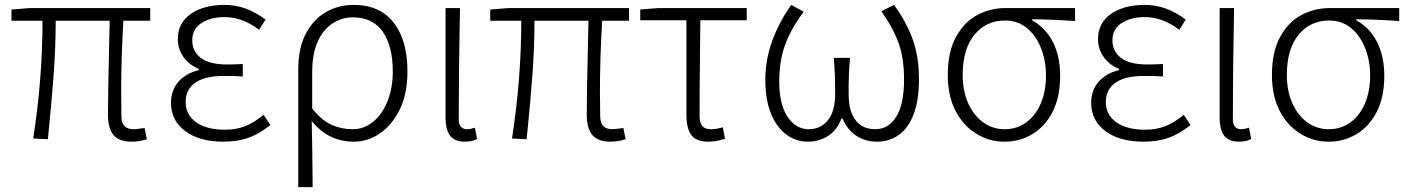

<svg xmlns="http://www.w3.org/2000/svg" viewBox="-20 -567 5761 786"><path d="M422 -98Q422 -183 427 -390L429 -482H208Q208 -376 200 -266Q192 -156 176 3L116 0Q154 -245 154 -482H27V-528L102 -534H595V-482H485Q476 -323 476 -193L477 -92Q477 -64 489.5 -51Q502 -38 528 -38Q535 -38 572 -43L581 3Q549 13 519 13Q468 13 445 -14Q422 -41 422 -98Z M680 -145Q680 -199 711.5 -233.5Q743 -268 794 -280V-285Q753 -302 730.5 -334.5Q708 -367 708 -407Q708 -473 761 -510Q814 -547 900 -547Q987 -547 1067 -487L1041 -445Q972 -497 900 -497Q842 -497 804.5 -472.5Q767 -448 767 -402Q767 -357 802 -330Q837 -303 911 -303L953 -304L974 -305V-254Q944 -256 933 -256H894Q819 -256 779.5 -228.5Q740 -201 740 -149Q740 -97 783 -66.5Q826 -36 901 -36Q946 -36 982.5 -50Q1019 -64 1059 -97L1087 -55Q1040 -18 996 -2.5Q952 13 894 13Q796 13 738 -30.5Q680 -74 680 -145Z M1232 -429Q1262 -487 1313.5 -517Q1365 -547 1427 -547Q1535 -547 1591.5 -474.5Q1648 -402 1648 -275Q1648 -183 1617 -120Q1586 -56 1536 -21.5Q1486 13 1429 13Q1379 13 1336.5 -6.5Q1294 -26 1256 -71L1258 23L1260 199H1201V-281Q1201 -371 1232 -429ZM1588 -274Q1588 -378 1547 -437Q1506 -496 1424 -496Q1381 -496 1343 -472Q1303 -447 1280.5 -396.5Q1258 -346 1258 -271V-123Q1297 -74 1337.5 -56Q1378 -38 1424 -38Q1470 -38 1507.5 -68.5Q1545 -99 1566.5 -153Q1588 -207 1588 -274Z M1804 -85V-534H1863L1861 -411Q1860 -353 1859 -269.5Q1858 -186 1858 -78Q1858 -58 1867 -48Q1876 -38 1892 -38Q1905 -38 1924 -44L1933 2Q1914 13 1882 13Q1842 13 1823 -11Q1804 -35 1804 -85Z M2382 -98Q2382 -183 2387 -390L2389 -482H2168Q2168 -376 2160 -266Q2152 -156 2136 3L2076 0Q2114 -245 2114 -482H1987V-528L2062 -534H2555V-482H2445Q2436 -323 2436 -193L2437 -92Q2437 -64 2449.5 -51Q2462 -38 2488 -38Q2495 -38 2532 -43L2541 3Q2509 13 2479 13Q2428 13 2405 -14Q2382 -41 2382 -98Z M2790 -98V-484H2601V-528L2675 -534H3037V-484H2847L2845 -286Q2844 -221 2844 -92Q2844 -64 2855 -51Q2866 -38 2890 -38Q2913 -38 2939 -46L2948 1Q2912 13 2880 13Q2831 13 2810.5 -13.5Q2790 -40 2790 -98Z M3201 -15Q3160 -44 3136.5 -101Q3113 -158 3113 -242Q3113 -395 3219 -547L3270 -519Q3218 -449 3194 -383.5Q3170 -318 3170 -233Q3170 -140 3204 -89Q3238 -38 3291 -38Q3339 -38 3369 -74.5Q3399 -111 3399 -186Q3399 -273 3393 -330H3460Q3454 -273 3454 -186Q3454 -127 3470 -96Q3497 -38 3563 -38Q3617 -38 3649 -89Q3681 -140 3681 -242Q3681 -326 3659.5 -388Q3638 -450 3588 -521L3640 -547Q3671 -505 3694 -458Q3718 -411 3730 -359Q3742 -307 3742 -244Q3742 -155 3720 -99Q3699 -43 3660 -15Q3621 13 3570 13Q3523 13 3486 -11Q3449 -35 3429 -82H3425Q3407 -35 3370.5 -11Q3334 13 3287 13Q3239 13 3201 -15Z M3978 -19Q3923 -52 3891.5 -113.5Q3860 -175 3860 -260Q3860 -356 3894.5 -417.5Q3929 -479 3982.5 -506.5Q4036 -534 4096 -534H4381V-481Q4274 -488 4205 -488V-484Q4260 -454 4290 -395.5Q4320 -337 4320 -256Q4320 -171 4290 -111Q4260 -51 4208 -19Q4156 13 4092 13Q4029 13 3978 -19ZM4262 -259Q4262 -317 4242 -369Q4221 -422 4183.5 -452.5Q4146 -483 4094 -483Q4017 -483 3969 -424.5Q3921 -366 3921 -260Q3921 -195 3943.5 -144.5Q3966 -94 4005 -66Q4044 -38 4093 -38Q4142 -38 4180.5 -65.5Q4219 -93 4240.5 -143Q4262 -193 4262 -259Z M4447 -145Q4447 -199 4478.5 -233.5Q4510 -268 4561 -280V-285Q4520 -302 4497.5 -334.5Q4475 -367 4475 -407Q4475 -473 4528 -510Q4581 -547 4667 -547Q4754 -547 4834 -487L4808 -445Q4739 -497 4667 -497Q4609 -497 4571.5 -472.5Q4534 -448 4534 -402Q4534 -357 4569 -330Q4604 -303 4678 -303L4720 -304L4741 -305V-254Q4711 -256 4700 -256H4661Q4586 -256 4546.5 -228.5Q4507 -201 4507 -149Q4507 -97 4550 -66.5Q4593 -36 4668 -36Q4713 -36 4749.5 -50Q4786 -64 4826 -97L4854 -55Q4807 -18 4763 -2.5Q4719 13 4661 13Q4563 13 4505 -30.5Q4447 -74 4447 -145Z M4973 -85V-534H5032L5030 -411Q5029 -353 5028 -269.5Q5027 -186 5027 -78Q5027 -58 5036 -48Q5045 -38 5061 -38Q5074 -38 5093 -44L5102 2Q5083 13 5051 13Q5011 13 4992 -11Q4973 -35 4973 -85Z M5305 -19Q5250 -52 5218.5 -113.5Q5187 -175 5187 -260Q5187 -356 5221.5 -417.5Q5256 -479 5309.5 -506.5Q5363 -534 5423 -534H5708V-481Q5601 -488 5532 -488V-484Q5587 -454 5617 -395.5Q5647 -337 5647 -256Q5647 -171 5617 -111Q5587 -51 5535 -19Q5483 13 5419 13Q5356 13 5305 -19ZM5589 -259Q5589 -317 5569 -369Q5548 -422 5510.5 -452.5Q5473 -483 5421 -483Q5344 -483 5296 -424.5Q5248 -366 5248 -260Q5248 -195 5270.5 -144.5Q5293 -94 5332 -66Q5371 -38 5420 -38Q5469 -38 5507.5 -65.5Q5546 -93 5567.5 -143Q5589 -193 5589 -259Z"/></svg>

Font: Merged Yaku Han JP Light
Style: Regular
Weight: 300
Designer: Ryoko NISHIZUKA 西塚涼子 (kana, bopomofo & ideographs); Paul D. Hunt (Latin, Greek & Cyrillic); Sandoll Communications 산돌커뮤니
Foundry: Adobe
Version: Version 2.004